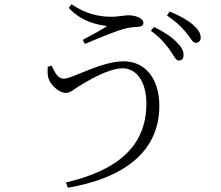

<svg xmlns="http://www.w3.org/2000/svg" viewBox="-20 -820 1040 905"><path d="M778 -588C798 -561 807 -535 822 -535C835 -534 845 -542 845 -559C846 -579 837 -597 813 -621C790 -645 755 -669 706 -693L691 -675C733 -645 757 -616 778 -588ZM856 -668C877 -643 887 -619 902 -618C915 -618 926 -626 926 -642C926 -663 915 -681 889 -704C865 -725 829 -745 780 -766L767 -747C809 -718 833 -696 856 -668ZM224 -511 205 -505C204 -478 203 -462 212 -442C223 -417 259 -382 290 -382C313 -382 329 -400 351 -413C389 -436 489 -498 558 -498C620 -498 670 -440 670 -331C670 -133 536 -17 291 40L300 65C561 20 731 -103 731 -321C731 -450 664 -531 563 -531C456 -531 321 -449 281 -449C258 -449 241 -468 224 -511ZM304 -783C371 -710 455 -702 485 -697C456 -678 413 -655 370 -632L380 -613C429 -633 510 -668 558 -682C586 -691 610 -692 625 -693C644 -694 656 -699 656 -711C656 -735 618 -748 585 -748C569 -748 533 -741 509 -741C450 -741 390 -751 317 -800Z"/></svg>

Font: Kiri Minchoo Light
Style: Regular
Weight: 300
Designer: Ryoko NISHIZUKA 西塚涼子 (kana & ideographs); Frank Grießhammer (Latin, Greek & Cyrillic);
akenotsuki.com/eyeben/fonts/ (U+
Foundry: Adobe
akenotsuki.com/eyeben/fonts/
Version: Version 4.002;hotconv 1.0.119;makeotfexe 2.5.65604